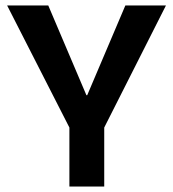

<svg xmlns="http://www.w3.org/2000/svg" viewBox="-20 -680 632 700"><path d="M233 0V-215L6 -660H156L295 -333H298L437 -660H585L360 -215V0Z"/></svg>

Font: Bricolage Grotesque 60pt SemiBold
Style: Regular
Weight: 600
Version: Version 1.001;gftools[0.9.33.dev8+g029e19f]